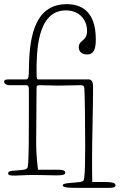

<svg xmlns="http://www.w3.org/2000/svg" viewBox="-21 -845 576 924"><path d="M427 -428C427 -449 421 -463 405 -463H163C156 -463 155 -467 155 -498C155 -589 155 -795 296 -795C366 -795 398 -744 398 -697C398 -645 358 -653 358 -618C358 -595 375 -583 398 -583C433 -583 440 -613 440 -656C440 -796 365 -825 300 -825C133 -825 120 -639 118 -509C118 -480 117 -463 105 -463H31C7 -463 -1 -462 -1 -452C-1 -444 6 -435 28 -435H105C116 -435 118 -428 118 -409V-300C118 -205 118 -77 113 -45C110 -30 107 -28 50 -24C36 -23 18 -22 18 -11C18 0 34 0 52 0C67 0 105 -3 141 -3C171 -3 227 -1 251 -1C285 -1 293 -5 293 -14C293 -23 284 -28 264 -28H162C161 -35 153 -96 153 -155C153 -184 155 -410 155 -424C155 -433 160 -435 173 -435C186 -435 237 -433 259 -433C280 -433 359 -435 367 -435C382 -435 384 -429 385 -418C387 -398 389 -252 389 -145C389 -70 388 -15 384 12C382 28 378 30 345 33C315 36 281 36 281 47C281 59 318 59 350 59H505C518 59 535 58 535 47C535 35 517 31 487 31H423C422 4 422 -49 422 -77C422 -170 427 -334 427 -428Z"/></svg>

Font: Life Savers
Style: Regular
Weight: 400
Designer: Pablo Impallari, Rodrigo Fuenzalida, Brenda Gallo
Foundry: Pablo Impallari, Rodrigo Fuenzalida, Brenda Gallo
Version: Version 3.000